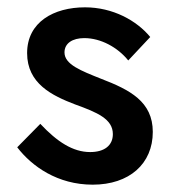

<svg xmlns="http://www.w3.org/2000/svg" viewBox="-20 -490 464 524"><path d="M90 -152 27 -88C67 -36 137 14 233 14C333 14 397 -43 397 -130C397 -213 334 -245 256 -275C201 -297 156 -314 156 -347C156 -372 178 -386 210 -386C255 -386 301 -361 330 -325L390 -389C353 -434 288 -470 212 -470C127 -470 54 -430 54 -345C54 -262 122 -229 185 -205C246 -183 288 -165 288 -124C288 -93 265 -75 226 -75C179 -75 136 -103 90 -152Z"/></svg>

Font: Jost Medium
Style: Regular
Weight: 500
Version: Version 3.710